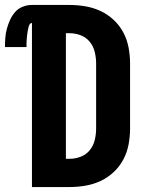

<svg xmlns="http://www.w3.org/2000/svg" viewBox="-73 -755 593 775"><path d="M56 0V-662Q49 -662 46 -655.5Q43 -649 41.5 -643Q40 -637 39 -630.5Q38 -624 37 -617.5Q36 -611 35.5 -604.5Q35 -598 34.5 -591.5Q34 -585 34 -578.5Q34 -572 34 -565H-53Q-53 -584 -51.5 -603Q-50 -622 -45 -640Q-40 -658 -32 -675.5Q-24 -693 -11.5 -707Q1 -721 19 -728Q37 -735 56 -735H207Q240 -735 272 -729.5Q304 -724 333 -710.5Q362 -697 386 -674.5Q410 -652 425 -623.5Q440 -595 446 -563Q452 -531 452 -498V-237Q452 -204 446 -172Q440 -140 425 -111.5Q410 -83 386 -60.5Q362 -38 333 -24.5Q304 -11 272 -5.5Q240 0 207 0ZM193 -114H208Q231 -114 253 -122.5Q275 -131 289.5 -149Q304 -167 309.5 -190Q315 -213 315 -237V-499Q315 -522 309.5 -545Q304 -568 289.5 -586Q275 -604 253 -612.5Q231 -621 207 -621H193Z"/></svg>

Font: Iosevka Term Curly Heavy
Style: Regular
Weight: 900
Designer: Belleve Invis
Foundry: Belleve Invis
Version: Version 32.3.0